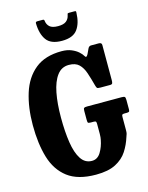

<svg xmlns="http://www.w3.org/2000/svg" viewBox="-143 -1066 900 1168"><g transform="rotate(-15 307.5 -482.0)"><path d="M367.5 -400H584Q599.5 -400 604.2 -396.2Q609 -392.5 609 -375.5V-317.5Q609 -305.5 605 -302.8Q601 -300 589 -300H576.5Q565 -300 562 -296.8Q559 -293.5 559 -282V-199Q559 -184 556.8 -176.8Q554.5 -169.5 550.5 -158.5Q536.5 -113 511 -73.5Q485.5 -34 438.5 -9.5Q391.5 15 314 15Q200 15 135.8 -34Q71.5 -83 45.2 -170.8Q19 -258.5 19 -375Q19 -486.5 46.8 -574.8Q74.5 -663 137.2 -714Q200 -765 304 -765Q339.5 -765 365.8 -754Q392 -743 408.5 -728Q425 -713 431.5 -701Q440.5 -683 452.5 -707L467.5 -739Q474 -752.5 487 -752.5H535.5Q554 -752.5 554 -737V-516Q554 -503.5 551.5 -496.8Q549 -490 536.5 -490H475.5Q458 -490 454.5 -494.5Q451 -499 447.5 -511.5Q435.5 -557 423.2 -593.5Q411 -630 389 -651.5Q367 -673 325 -673Q279 -673 250.8 -635.2Q222.5 -597.5 209.5 -530.5Q196.5 -463.5 196.5 -375Q196.5 -286.5 207 -218.2Q217.5 -150 242.8 -111.2Q268 -72.5 311.5 -72.5Q346.5 -72.5 367 -106Q387.5 -139.5 395.5 -182Q397 -191 398 -198.2Q399 -205.5 399 -218.5V-280.5Q399 -293.5 396 -296.8Q393 -300 381 -300H363Q348 -300 346 -305.2Q344 -310.5 344 -324.5V-378Q344 -393 348.5 -396.5Q353 -400 367.5 -400ZM324.5 -825Q254.5 -825 226.8 -863.8Q199 -902.5 198 -969.5Q198 -979 209.5 -979H244Q252 -979 253 -971Q255.5 -946.5 271.8 -932Q288 -917.5 324.5 -917.5Q359 -917.5 375.5 -930.5Q392 -943.5 396.5 -964.5Q398.5 -971.5 399.2 -975.2Q400 -979 409 -979H442.5Q450.5 -979 451.8 -976.8Q453 -974.5 452.5 -967Q450.5 -901.5 422 -863.2Q393.5 -825 324.5 -825Z"/></g></svg>

Font: Besley* Condensed
Style: Bold
Weight: 700
Width: 3
Designer: Owen Earl
Foundry: indestructible type*
Version: Version 3.000; ttfautohint (v1.8.3)